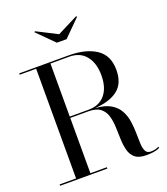

<svg xmlns="http://www.w3.org/2000/svg" viewBox="-170 -1081 1046 1204"><g transform="rotate(-20 353.0 -479.0)"><path d="M343 -895 480.5 -964.5 486 -960 376 -850H311L201 -960L206.5 -964.5ZM23.5 -9H133V-741H23.5V-750H353.5Q467 -750 535.2 -705Q603.5 -660 603.5 -562.5Q603.5 -474 550 -431.5Q496.5 -389 396 -382.5Q460.5 -378 498 -355.8Q535.5 -333.5 554 -299.5Q572.5 -265.5 578.5 -226.2Q584.5 -187 584.8 -148.2Q585 -109.5 586.5 -77.5Q588 -45.5 597.5 -26.2Q607 -7 632 -7Q648 -7 661.2 -10.2Q674.5 -13.5 685 -19L688.5 -11Q676.5 -4 653.5 0.5Q630.5 5 598.5 5Q548.5 5 523.5 -15.8Q498.5 -36.5 489.8 -70.8Q481 -105 479.8 -145.8Q478.5 -186.5 477 -227.2Q475.5 -268 465.2 -302.2Q455 -336.5 428 -357.2Q401 -378 348.5 -378H228.5V-9H338.5V0H23.5ZM353.5 -741H228.5V-387H353.5Q425.5 -387 464.5 -433.8Q503.5 -480.5 503.5 -562.5Q503.5 -644 464.5 -692.5Q425.5 -741 353.5 -741Z"/></g></svg>

Font: Bodoni* 24pt
Style: Regular
Weight: 400
Version: Version 2.3